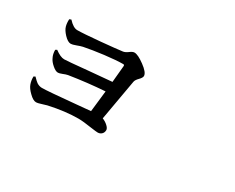

<svg xmlns="http://www.w3.org/2000/svg" viewBox="-93 -1049 1685 1379"><g transform="rotate(30 750.0 -359.5)"><path d="M265.6 -28.3Q241.2 -28.3 208 -61.5Q177.7 -90.8 168 -117.2Q157.2 -146.5 158.2 -179.7L170.9 -186.5Q195.3 -161.1 208 -152.3Q228.5 -138.7 252 -138.7Q296.9 -138.7 525.4 -160.2Q608.4 -168 640.6 -170.9Q645.5 -212.9 657.2 -318.4Q659.2 -336.9 660.2 -345.7Q517.6 -335.9 368.2 -312.5Q352.5 -309.6 329.1 -299.8Q306.6 -291 295.9 -291Q275.4 -291 248 -315.4Q221.7 -337.9 210.9 -362.3Q197.3 -387.7 197.3 -423.8L210 -430.7Q255.9 -396.5 287.1 -396.5Q311.5 -396.5 470.7 -412.1Q614.3 -425.8 668.9 -429.7Q678.7 -532.2 681.6 -567.4Q682.6 -579.1 671.9 -579.1Q618.2 -579.1 520.5 -567.4Q426.8 -555.7 359.4 -542Q341.8 -538.1 313.5 -527.3Q285.2 -516.6 271.5 -516.6Q247.1 -516.6 215.8 -549.8Q187.5 -580.1 180.2 -606Q172.9 -631.8 174.8 -664.1L189.5 -669.9Q230.5 -625 263.7 -625Q311.5 -625 450.2 -637.7Q575.2 -649.4 626 -656.2Q643.6 -659.2 666 -675.8Q686.5 -691.4 701.2 -691.4Q730.5 -691.4 786.1 -650.4Q843.8 -608.4 843.8 -579.1Q843.8 -564.5 822.8 -543.5Q801.8 -522.5 798.8 -505.9Q781.2 -403.3 739.3 -168Q764.6 -158.2 784.2 -140.1Q803.7 -122.1 803.7 -107.4Q803.7 -86.9 790.5 -74.2Q777.3 -61.5 757.8 -61.5Q746.1 -61.5 704.1 -67.4Q627.9 -79.1 590.8 -79.1Q481.4 -79.1 348.6 -49.8Q338.9 -46.9 319.3 -41Q281.2 -28.3 265.6 -28.3Z"/></g></svg>

Font: Bpmf GenYo Min B
Style: B
Weight: 700
Foundry: But Ko
Version: Version 1.320